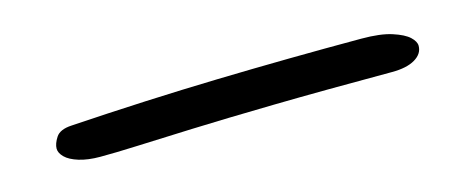

<svg xmlns="http://www.w3.org/2000/svg" viewBox="-22 -23 744 301"><g transform="rotate(-15 350.0 127.5)"><path d="M118 164Q98 164 83.5 159.5Q69 155 62 148Q55 141 55 134Q55 126 61.5 116Q68 106 87 105Q211 97 326.5 94Q442 91 561 91Q592 91 610.5 97Q629 103 637 110.5Q645 118 645 125Q645 138 631.5 146Q618 154 594 154Q481 154 401.5 155.5Q322 157 268 159Q214 161 178.5 162.5Q143 164 118 164Z"/></g></svg>

Font: Shantell Sans Light
Style: Regular
Weight: 300
Designer: Stephen Nixon, Anya Danilova, Shantell Martin
Foundry: Arrow Type
Version: Version 1.011;[c5ecc13dd]